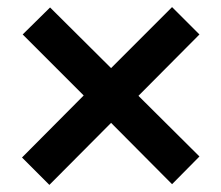

<svg xmlns="http://www.w3.org/2000/svg" viewBox="-20 -603 624 541"><path d="M119.1 -82 42 -159.2 215.8 -334 43.9 -505.9 121.1 -582 293 -411.1 464.8 -583 542 -505.9 370.1 -333 542 -162.1 464.8 -84 293 -256.8Z"/></svg>

Font: Libra Sans Modern
Style: Bold
Weight: 700
Foundry: Stefan Peev, Context Ltd
Version: Version 1.000